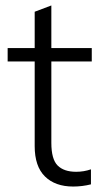

<svg xmlns="http://www.w3.org/2000/svg" viewBox="-20 -677 377 703"><path d="M168 -452V-154Q168 -94 191 -71Q214 -48 259 -48Q287 -48 313 -57V-2Q281 6 248 6Q182 6 144.5 -31Q107 -68 107 -142V-452H8V-501H107V-634L168 -657V-501H316V-452Z"/></svg>

Font: Muli Light
Style: Regular
Weight: 300
Designer: Vernon Adams
Foundry: Vernon Adams
Version: Version 2.100